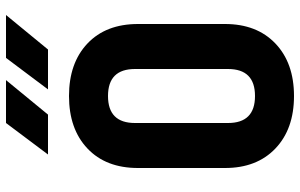

<svg xmlns="http://www.w3.org/2000/svg" viewBox="-200 -790 1000 640"><g transform="rotate(-90 300.0 -470.0)"><path d="M300 10Q190 10 125 -52Q60 -114 60 -220V-510Q60 -617 125 -678.5Q190 -740 300 -740Q410 -740 475 -678.5Q540 -617 540 -510V-220Q540 -114 475 -52Q410 10 300 10ZM300 -120Q390 -120 390 -210V-520Q390 -610 300 -610Q210 -610 210 -520V-210Q210 -120 300 -120ZM322 -810 427 -950H570L455 -810ZM105 -810 210 -950H353L238 -810Z"/></g></svg>

Font: JetBrains Mono NL ExtraBold
Style: Regular
Weight: 800
Designer: Philipp Nurullin, Konstantin Bulenkov
Foundry: JetBrains
Version: Version 2.304; ttfautohint (v1.8.4.7-5d5b)